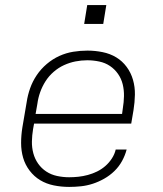

<svg xmlns="http://www.w3.org/2000/svg" viewBox="-20 -727 640 755"><path d="M252 8Q221 8 191.5 2Q162 -4 138 -18.5Q114 -33 96.5 -56Q79 -79 71 -106.5Q63 -134 63 -164.5Q63 -195 68 -226L85 -326Q89 -353 98.5 -380Q108 -407 124.5 -431.5Q141 -456 164 -475.5Q187 -495 213.5 -507Q240 -519 268 -523.5Q296 -528 324 -528Q324 -528 324 -528Q324 -528 324 -528Q354 -528 383.5 -522Q413 -516 437 -501.5Q461 -487 478 -464Q495 -441 503 -413Q511 -385 510.5 -355Q510 -325 505 -294L496 -241H114L110 -219Q106 -195 105.5 -171Q105 -147 111 -124.5Q117 -102 130 -83.5Q143 -65 162 -52.5Q181 -40 204.5 -35Q228 -30 252 -30Q270 -30 288.5 -32Q307 -34 325.5 -39Q344 -44 361.5 -52.5Q379 -61 394 -74Q409 -87 420 -104Q431 -121 435 -139H478Q472 -116 460 -94Q448 -72 430 -54.5Q412 -37 390 -24.5Q368 -12 345 -4.5Q322 3 298.5 5.5Q275 8 252 8ZM460 -279 463 -301Q467 -325 467.5 -349Q468 -373 462.5 -395.5Q457 -418 444 -436.5Q431 -455 412.5 -467.5Q394 -480 370.5 -485Q347 -490 323 -490Q300 -490 277 -485.5Q254 -481 232 -471Q210 -461 191 -444.5Q172 -428 159 -407.5Q146 -387 138 -364.5Q130 -342 127 -319L120 -279ZM311 -633 323 -707H398L386 -633Z"/></svg>

Font: Iosevka SS04 XLt Ex Obl
Style: Regular
Weight: 200
Width: 7
Italic angle: -9°
Monospace: yes
Designer: Belleve Invis
Foundry: Belleve Invis
Version: Version 19.0.0; ttfautohint (v1.8.4)